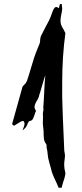

<svg xmlns="http://www.w3.org/2000/svg" viewBox="-20 -877 402 939"><path d="M281.2 41.5 266.6 41 254.9 13.7Q233.4 -29.3 230 -50.3Q228 -59.1 223.6 -73.2Q222.2 -76.7 221.2 -81.5L219.7 -87.9Q214.4 -105 213.4 -121.1Q212.4 -137.2 208.5 -152.8Q207.5 -156.7 207.5 -161.6L208 -164.6Q208 -169.4 206.1 -171.9Q196.8 -184.1 194.8 -197.8Q193.4 -208.5 193.4 -219.7V-225.6Q193.4 -239.7 191.4 -252.9Q189.5 -266.1 189.5 -279.3L190.4 -302.7Q190.4 -312 189.5 -321.3Q189.5 -324.2 190.9 -330.1Q192.9 -340.3 192.9 -343.8Q192.9 -346.2 192.4 -346.9Q191.9 -347.7 191.9 -347.9Q191.9 -348.1 191.4 -348.6Q192.9 -358.9 193.8 -380.4Q199.2 -495.1 201.7 -508.8Q200.2 -508.3 186.5 -460.4Q172.9 -412.6 171.9 -412.1Q169.4 -397.9 160.2 -384.3Q148.9 -365.2 148.9 -354.5Q148.9 -345.2 156.2 -335V-334.5Q156.2 -334 156.7 -334Q153.8 -331.5 152.3 -326.2L150.9 -321.3Q147.9 -314.9 146.5 -309.1Q144 -300.3 139.6 -293.5Q135.3 -286.6 123.5 -284.7Q120.6 -284.2 115.2 -272.5Q109.4 -252.4 89.8 -239.3L93.3 -248Q100.1 -263.7 100.1 -272Q100.1 -274.4 98.6 -278.8Q96.2 -285.6 91.8 -285.6Q84.5 -285.6 48.3 -261.7Q40 -268.6 39.1 -270L90.3 -453.6L97.2 -460.9Q106.9 -469.7 111.8 -481Q122.1 -511.2 130.9 -542.5Q147 -599.1 160.6 -631.8Q168 -648.4 174.3 -665.5Q176.3 -673.3 176.5 -682.6Q176.8 -691.9 180.2 -700.7Q190.9 -723.1 202.6 -744.6Q223.6 -781.2 230.5 -802.7L237.8 -822.8L239.3 -825.7Q246.1 -842.8 255.4 -842.8Q260.3 -842.8 268.1 -836.9Q271 -847.2 272.9 -856.9Q274.9 -856.9 276.4 -857.4H281.7L284.2 -835Q284.2 -825.7 279.8 -806.2Q275.9 -790 275.9 -773.9Q275.9 -755.9 289.6 -734.9L299.8 -715.3Q284.2 -598.1 284.2 -476.6V-401.4Q284.7 -352.5 294.4 -139.2Q297.9 -123.5 297.9 -113.8Q297.4 -103.5 295.7 -93.8Q293.9 -84 293.9 -69.8Q293.9 -55.2 299.8 -30.3V-28.8Q299.8 -25.4 298.3 -18.1Q296.9 -10.7 294.2 -2.2Q291.5 6.3 289.6 11.2Q286.1 21.5 283.7 32.2Z"/></svg>

Font: Unutterable
Style: Regular
Weight: 400
Designer: GGBotNet
Foundry: f0n7.com
Version: 1.00